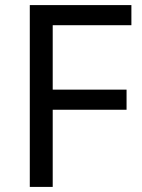

<svg xmlns="http://www.w3.org/2000/svg" viewBox="-20 -734 559 754"><path d="M187 0H97V-714H496V-635H187V-382H477V-303H187Z"/></svg>

Font: Noto Sans Samaritan
Style: Regular
Weight: 400
Designer: Monotype Design Team
Foundry: Monotype Imaging Inc.
Version: Version 2.001; ttfautohint (v1.8.4.7-5d5b)